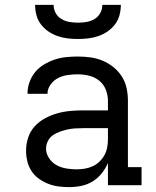

<svg xmlns="http://www.w3.org/2000/svg" viewBox="-20 -760 640 788"><path d="M263 8Q241 8 219 5Q197 2 177 -6Q157 -14 139 -27Q121 -40 109 -58.5Q97 -77 92 -98.5Q87 -120 87 -142Q87 -169 95.5 -195Q104 -221 122 -241Q140 -261 164 -274Q188 -287 214 -294.5Q240 -302 267 -304.5Q294 -307 320 -307H423V-347Q423 -370 414 -392.5Q405 -415 386.5 -429.5Q368 -444 345 -449.5Q322 -455 299 -455Q278 -455 257.5 -452Q237 -449 219 -440Q201 -431 188 -413.5Q175 -396 175 -376V-375H93V-377Q93 -401 101.5 -424Q110 -447 125 -465Q140 -483 161 -495.5Q182 -508 204.5 -515.5Q227 -523 251 -525.5Q275 -528 299 -528Q325 -528 351 -524.5Q377 -521 401 -511Q425 -501 445.5 -484.5Q466 -468 480 -446Q494 -424 499.5 -398.5Q505 -373 505 -347V-74H561V0H423V-91Q413 -68 397 -48Q381 -28 359.5 -15Q338 -2 313 3Q288 8 263 8ZM295 -65Q312 -65 329 -68Q346 -71 361 -78Q376 -85 388.5 -97Q401 -109 409 -124Q417 -139 420 -155.5Q423 -172 423 -189V-234H321Q304 -234 288 -233Q272 -232 256.5 -228.5Q241 -225 225.5 -219.5Q210 -214 197 -205Q184 -196 176.5 -181Q169 -166 169 -150Q169 -129 181.5 -110.5Q194 -92 212.5 -82Q231 -72 252.5 -68.5Q274 -65 295 -65ZM300 -600Q279 -600 257.5 -602.5Q236 -605 216 -612Q196 -619 178.5 -631Q161 -643 148 -660Q135 -677 129.5 -698Q124 -719 124 -740H200Q200 -722 208.5 -706.5Q217 -691 232 -682Q247 -673 264.5 -670Q282 -667 300 -667Q318 -667 335.5 -670Q353 -673 368 -682Q383 -691 391.5 -706.5Q400 -722 400 -740H476Q476 -719 470.5 -698Q465 -677 452 -660Q439 -643 421.5 -631Q404 -619 384 -612Q364 -605 342.5 -602.5Q321 -600 300 -600Z"/></svg>

Font: Iosevka Etoile
Style: Regular
Weight: 400
Designer: Belleve Invis
Foundry: Belleve Invis
Version: Version 33.2.4